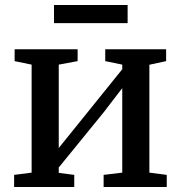

<svg xmlns="http://www.w3.org/2000/svg" viewBox="-20 -748 724 768"><path d="M36.5 0V-48.5L106.5 -57.5V-489.5L38.5 -503.5V-551H290.5V-503.5L215 -489.5V-156L284 -241.5L469 -471V-489.5L401 -503.5V-551H644.5V-503.5L577.5 -489V-57.5L647 -48.5V0H394.5V-48.5L469 -57.5V-395.5L395 -299L215 -78V-56.5L277 -48.5V0ZM490.5 -728V-655.5H196V-728Z"/></svg>

Font: Merriweather 28pt Medium
Style: Regular
Weight: 500
Version: Version 2.100